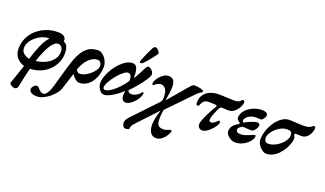

<svg xmlns="http://www.w3.org/2000/svg" viewBox="-88 -1276 3651 2158"><g transform="rotate(20 1737.5 -197.5)"><path d="M144.8 287.5Q130.8 287.5 116.9 281.3Q102.9 275.1 93.7 266.7Q84.4 258.3 83.6 252.8Q82.8 248.6 83.7 244.3Q84.6 240 85.6 236Q88.8 227.4 96.9 204.5Q105 181.6 116 150.1Q127 118.6 138.5 83.9Q150.1 49.3 160.5 18.2Q109 2.7 72.3 -37.7Q35.6 -78.2 35.6 -143Q35.6 -218.1 65 -278.4Q94.5 -338.7 145 -381.8Q195.6 -424.9 258.5 -447.7Q321.5 -470.5 388.5 -470.5Q441.2 -470.5 464.1 -452.6Q487 -434.6 487 -410.2Q487 -403.3 484.4 -395.2Q520.5 -379.7 532.6 -347.9Q544.7 -316.1 544.7 -268.7Q544.7 -215.6 523.3 -164.4Q502 -113.2 461.6 -71.4Q421.1 -29.6 363.4 -3.8Q305.7 22 233.6 24.5Q220.3 73.6 209.5 124Q198.6 174.4 191.1 213Q183.5 251.5 177.8 266.5Q175.3 274.3 166.6 280.9Q157.9 287.5 144.8 287.5ZM186.4 -77.1Q200.4 -121.2 214.9 -162.6Q229.4 -203.9 245.7 -242.1Q262.1 -280.3 281.5 -312.9Q301 -345.5 324.2 -370.5Q282.4 -372.1 241.3 -355.2Q200.2 -338.3 166 -309.9Q131.7 -281.4 111.1 -246.2Q90.4 -211.1 90.4 -175.4Q90.4 -132.9 118 -109.7Q145.6 -86.5 186.4 -77.1ZM263.6 -80Q306.8 -84.1 348.4 -99.1Q390 -114.2 423.3 -139.2Q456.5 -164.3 476.2 -198.3Q496 -232.3 496 -273.7Q496 -306.6 480.3 -327Q464.6 -347.4 436.7 -347.4Q414.9 -347.4 394.1 -330.4Q373.2 -313.3 354.5 -284.6Q335.9 -255.8 319.1 -220.9Q302.4 -185.9 288.3 -149.4Q274.2 -112.9 263.6 -80Z M413.2 290Q361.8 290 339.9 273Q318 256.1 318.8 235.5Q320.5 218.3 329.7 205.6Q339 192.9 350.9 185.2Q362.8 177.5 370.9 177.5Q386.5 177.5 397.3 188.4Q408.1 199.3 417.5 210.6Q426.3 221.1 439.8 228.9Q453.3 236.7 467.8 236.7Q493.2 236.7 515.1 202.1Q537.1 167.5 552.3 114.7L625.4 -142.1Q650.4 -230.4 679.2 -287.4Q708 -344.4 740.4 -376.2Q772.9 -408.1 809 -420.5Q845 -432.9 885.5 -432.9Q911 -432.9 933.1 -417.9Q955.2 -402.9 971.7 -380Q988.2 -357 997.5 -331.7Q1006.8 -306.3 1006.8 -284.6Q1006.8 -208.6 980.5 -147.8Q954.2 -87.1 908.7 -51.6Q863.2 -16.2 803.7 -16.2Q788.7 -16.2 771 -28Q753.2 -39.9 735.9 -59.3Q718.5 -78.6 705 -101.9L726.4 -152.9Q733.7 -143.1 740.8 -134.1Q747.9 -125.1 756 -119.7Q764 -114.2 772.8 -114.2Q805.8 -114.2 839.2 -130.2Q872.7 -146.2 901 -171Q929.3 -195.9 946.8 -223.1Q964.3 -250.2 964.3 -271.7Q964.3 -284.4 959.2 -297.7Q954.1 -311.1 944.4 -320.8Q934.8 -330.5 920.4 -330.5Q877.9 -332.1 841.2 -306.4Q804.5 -280.7 777.7 -240.9Q751 -201.1 736.2 -158.2L649.2 113Q642.2 135.8 618.3 166.1Q594.4 196.5 560.5 224.8Q526.5 253.1 488 271.5Q449.5 290 413.2 290Z M1115.7 14.2Q1090.5 14.2 1071.4 -3.7Q1052.4 -21.6 1041.4 -46.6Q1030.4 -71.7 1030.4 -93.1Q1030.4 -132.3 1046.2 -178Q1062 -223.6 1089.1 -268.1Q1116.1 -312.6 1150.8 -349.3Q1185.5 -386 1223.2 -408.2Q1261 -430.3 1297.3 -430.3Q1327.5 -430.3 1342.3 -410.8Q1357 -391.2 1362.1 -359.2Q1367.3 -327.2 1365.6 -288.1Q1365.6 -283.5 1368.4 -282.2Q1371.1 -281 1374.5 -287.3Q1397.5 -323.6 1416.6 -361.1Q1435.6 -398.6 1447.8 -423.2Q1455.2 -435.7 1463.8 -444.3Q1472.4 -452.9 1479.9 -452.9Q1492.2 -452.9 1506.7 -442.5Q1521.1 -432.1 1532.2 -416.6Q1543.2 -401.1 1543.2 -385.6Q1543.2 -382 1542.7 -378.8Q1542.2 -375.5 1541.2 -372.5Q1536.4 -352.6 1510.3 -312.4Q1484.1 -272.3 1444.3 -223.9Q1404.5 -175.6 1357.2 -128.3Q1362.3 -109.5 1375 -103.1Q1387.8 -96.7 1402.1 -96.7Q1424.5 -96.7 1450.3 -108.3Q1476 -120 1494.4 -140.3Q1503.5 -150.4 1508.9 -157Q1514.4 -163.5 1515.7 -163.5Q1520.6 -163.5 1524 -160.8Q1527.5 -158.2 1527.5 -152.9Q1527.5 -130 1512.8 -101.3Q1498.1 -72.7 1474.6 -46.5Q1451.1 -20.4 1424 -3.2Q1396.9 14 1372.9 14Q1348.4 14 1335 -2.9Q1321.5 -19.8 1320.7 -51.7Q1319.9 -64.6 1321.6 -78.6Q1323.2 -92.6 1326.4 -108.1Q1294.9 -78.2 1255.7 -49.9Q1216.5 -21.7 1179.2 -3.8Q1141.9 14.2 1115.7 14.2ZM1106.6 -40Q1130.9 -40 1162.8 -59Q1194.7 -78 1228.6 -108.9Q1262.4 -139.8 1291.8 -175.3Q1302.6 -189 1312.8 -202.7Q1323.1 -216.4 1330.7 -230.4Q1333.1 -270 1322.2 -290.6Q1311.3 -311.2 1285.7 -311.2Q1266.8 -311.2 1241.1 -291.9Q1215.4 -272.7 1187.8 -243Q1160.1 -213.2 1136.3 -179.6Q1112.4 -146.1 1097.8 -115.9Q1083.1 -85.8 1083.1 -67.2Q1083.1 -54.5 1089.4 -47.2Q1095.8 -40 1106.6 -40ZM1380.5 -460.6Q1372.5 -460.6 1370.2 -466.2Q1367.8 -471.7 1368.8 -478.2Q1370.3 -486.7 1380.2 -511.5Q1390.1 -536.2 1403.8 -566.8Q1417.4 -597.4 1430.5 -624.7Q1443.5 -652 1451.2 -664.8Q1458.6 -676.5 1463.5 -681.1Q1468.3 -685.7 1479.4 -685.7Q1491 -685.7 1503.4 -675.2Q1515.7 -664.7 1524.5 -652.1Q1533.2 -639.5 1533.2 -632.3Q1533.2 -627 1519.8 -608Q1506.4 -588.9 1486.6 -563.8Q1466.7 -538.7 1447.1 -515.9Q1427.5 -493.2 1414.2 -479.7Q1407.5 -473.1 1398.3 -466.9Q1389 -460.6 1380.5 -460.6Z M1469.8 291Q1458.4 291 1449.6 281.4Q1440.7 271.7 1435.4 258.2Q1430.1 244.6 1430.1 233.4Q1430.1 217.8 1437.8 200Q1445.4 182.1 1468 159L1737.8 -125.6Q1751.3 -140.1 1754.6 -155.5Q1757.9 -171 1757.9 -190.7Q1757.9 -253.5 1735.9 -284.7Q1713.9 -316 1680.7 -316Q1649.4 -316 1615.2 -289.2Q1608.4 -284.2 1604.5 -280.3Q1600.6 -276.4 1595.3 -276.4Q1583.5 -276.4 1584.4 -295.9Q1585.1 -312.8 1597.7 -335.6Q1610.2 -358.5 1630.6 -380.9Q1651 -403.3 1676.4 -418.1Q1701.7 -432.9 1728 -432.9Q1773.4 -432.9 1790.3 -404.6Q1807.2 -376.2 1807.3 -331.7Q1807.5 -304 1801.8 -257.6Q1796.1 -211.3 1788.2 -164.6L1979.6 -388.7Q2003.9 -417.4 2014.9 -425.1Q2025.8 -432.9 2035.5 -432.9Q2041 -432.9 2059.1 -431.5Q2077.1 -430 2098 -426.2Q2118.8 -422.4 2133.7 -416.3Q2148.6 -410.1 2148.6 -399.7Q2148.6 -390.2 2128.7 -379.8Q2108.8 -369.5 2089 -349.4L1811.8 -62.5Q1805.5 -56.8 1803.8 -50.2Q1802 -43.6 1800.2 -31.8Q1797 -6.9 1795.4 14.9Q1793.7 36.8 1793.9 55.4Q1794.1 94.5 1803.3 115.4Q1812.6 136.3 1830.4 144Q1848.3 151.6 1873.9 151.6Q1890.3 151.6 1906.9 146.7Q1923.5 141.7 1936.6 135.6Q1944.1 132.5 1948.9 130.7Q1953.6 128.9 1956.4 128.9Q1961.2 128.9 1965.5 131.4Q1969.7 134 1969.1 143.5Q1967 156.6 1955.6 178Q1944.2 199.4 1926 221.2Q1907.7 243 1884.1 257.8Q1860.4 272.7 1832.8 272.7Q1783.2 272.9 1760.9 236.7Q1738.6 200.5 1738.8 145Q1739 103.7 1749 57.7Q1758.9 11.7 1773.4 -29.3H1768.9L1557.2 195.4Q1534.7 218.2 1524.9 236.1Q1515.1 254.1 1515.6 271.7Q1515.8 278.4 1507 282.7Q1498.2 287 1487 289Q1475.8 291 1469.8 291Z M2288.4 14Q2259 14 2242.8 -8.6Q2226.6 -31.3 2239.6 -73.5Q2246.7 -96.2 2259 -124.8Q2271.4 -153.3 2286.3 -183.3Q2301.2 -213.3 2316.3 -240.2Q2331.5 -267 2343.5 -285.4Q2349.3 -295 2346.4 -301.9Q2343.6 -308.8 2334.5 -309.6L2265.9 -312.2Q2226.8 -314.2 2203.9 -301.7Q2181 -289.2 2163.7 -245.1Q2161.1 -238.1 2155.9 -233.8Q2150.8 -229.5 2143.2 -229.5Q2135.7 -229.5 2131.1 -239.4Q2126.5 -249.3 2126.5 -261.8Q2126.5 -314.7 2151.7 -352.5Q2176.9 -390.3 2222.7 -411Q2268.4 -431.7 2329.8 -431.7Q2354.6 -431.7 2387.3 -430.3Q2420 -428.9 2452 -427Q2484 -425.2 2505 -425.2Q2528.3 -425.2 2547 -429.1Q2565.7 -433 2575.3 -440.5Q2586.1 -448.5 2592.4 -456.6Q2598.6 -464.8 2604.9 -464.8Q2615.4 -464.8 2620.6 -459.9Q2625.8 -455.1 2625.8 -441.4Q2625.8 -422.6 2615.3 -398.6Q2604.8 -374.5 2586.6 -351.8Q2568.4 -329 2544.9 -313.9Q2521.4 -298.8 2495.3 -298.8Q2477.9 -298.8 2461.6 -299.7Q2445.4 -300.7 2432.9 -301.5Q2420.3 -302.3 2413.1 -302.3Q2393.2 -302.3 2382.3 -281.5Q2374.4 -267 2366.4 -249Q2358.5 -231 2351 -212.3Q2343.4 -193.7 2337.8 -176.5Q2332.1 -159.3 2329.6 -146.5Q2325.6 -122.7 2332 -113.4Q2338.4 -104 2352 -104Q2365.4 -104 2382.5 -115.3Q2399.6 -126.6 2410.4 -137.4Q2416.3 -143.3 2422.6 -148.7Q2429 -154.2 2430 -154.2Q2446.6 -154.2 2446.6 -134.4Q2446.6 -120.9 2430.9 -96.4Q2415.3 -71.9 2391.3 -46.3Q2367.3 -20.7 2339.7 -3.4Q2312.2 14 2288.4 14Z M2680 14Q2654.4 14 2628.3 0Q2602.2 -14 2584.6 -35.9Q2567 -57.7 2567 -81.1Q2567 -108.6 2578.3 -128.8Q2589.6 -149 2608.4 -165.1Q2627.1 -181.1 2649.5 -192.8Q2656.7 -196.9 2658.5 -203.5Q2660.2 -210 2653.4 -214Q2639.6 -222.9 2628.8 -233Q2618.1 -243.2 2618.1 -259.2Q2618.1 -295.6 2638.1 -327Q2658.2 -358.5 2691.3 -382.4Q2724.4 -406.3 2764.7 -419.6Q2805 -432.9 2844.6 -432.9Q2873.9 -432.9 2894.4 -423.3Q2914.9 -413.8 2914.9 -396.4Q2914.9 -381.6 2906.7 -365.7Q2898.4 -349.7 2886.3 -338.4Q2874.2 -327 2862.1 -327Q2851.3 -327 2836.4 -329.3Q2821.4 -331.5 2810.8 -330.7Q2770.3 -329.9 2741.7 -316.3Q2713.1 -302.8 2697.8 -284.2Q2682.6 -265.7 2682.6 -249.8Q2682.6 -238.8 2687.7 -233.9Q2692.8 -229 2701.2 -229Q2715 -239 2742.3 -251.8Q2769.7 -264.5 2798.7 -274.2Q2827.8 -284 2845.1 -284Q2856 -284 2865.2 -275.5Q2874.4 -267 2874.4 -259Q2874.4 -243 2864 -223.3Q2853.5 -203.6 2838.8 -189.9Q2824 -176.2 2810.3 -176.2Q2785.7 -176.2 2756.9 -177.7Q2728.2 -179.3 2708.5 -181.7Q2693.9 -177.8 2681.3 -168.4Q2668.8 -159 2661.2 -148.5Q2653.7 -137.9 2653.7 -128.8Q2653.7 -114 2666.4 -103.5Q2679.1 -93.1 2709.8 -93.1Q2732.9 -93.1 2757.9 -100.4Q2782.8 -107.8 2805.3 -117.3Q2827.8 -126.7 2843.5 -134.1Q2859.1 -141.4 2863.6 -141.4Q2875.9 -141.4 2875.9 -127.4Q2875.9 -107.4 2860.8 -83.5Q2845.8 -59.6 2818.9 -37.1Q2792 -14.6 2756.8 -0.3Q2721.5 14 2680 14Z M3051.7 14Q3031 14 3004.4 -4.8Q2977.7 -23.6 2958.3 -53.4Q2938.9 -83.2 2938.9 -115.4Q2938.9 -166.5 2957.2 -221.8Q2975.5 -277.1 3008.2 -325.2Q3040.8 -373.3 3083.3 -403.1Q3125.7 -432.9 3174.2 -432.9Q3186.9 -432.9 3210.1 -431.5Q3233.4 -430.2 3259.3 -428.8Q3285.3 -427.4 3309.3 -426.5Q3333.3 -425.6 3348.2 -425.6Q3382.5 -426.4 3401.4 -432.5Q3420.4 -438.7 3429.5 -446Q3438 -452.8 3443.2 -457.8Q3448.4 -462.8 3453.7 -462.8Q3466.9 -462.8 3472.3 -452.8Q3477.7 -442.8 3471.2 -415.9Q3466.3 -395.3 3456.6 -376.4Q3446.9 -357.5 3432.6 -341.9Q3418.2 -326.3 3400.1 -317.2Q3382 -308.2 3361.7 -308.2Q3355.9 -308.2 3345.7 -308.7Q3335.5 -309.2 3324.2 -309.3Q3313 -309.4 3302.6 -309.9Q3292.3 -310.4 3286.8 -310.4Q3278.4 -310.4 3279 -300.5Q3278.5 -290 3286 -277.8Q3293.5 -265.7 3293.5 -252.8Q3293.5 -231.3 3283 -197.8Q3272.5 -164.3 3252 -127.7Q3231.5 -91.1 3201.8 -58.7Q3172.1 -26.4 3134.5 -6.2Q3097 14 3051.7 14ZM3037.5 -99.7Q3073.4 -99.7 3109.8 -115.9Q3146.1 -132.1 3176.7 -158.3Q3207.2 -184.4 3225.6 -214.8Q3244 -245.2 3244 -274.7Q3244 -303.9 3230.6 -314.2Q3217.2 -324.6 3187.2 -324.6Q3148.4 -324.6 3112.7 -307.1Q3076.9 -289.6 3048.9 -262.6Q3020.9 -235.6 3004.7 -206.7Q2988.5 -177.8 2988.5 -155.2Q2988.7 -132.3 3000 -116Q3011.4 -99.7 3037.5 -99.7Z"/></g></svg>

Font: EB Garamond
Style: Italic
Weight: 400
Italic angle: -17.2°
Designer: Georg Duffner and Octavio Pardo
Foundry: Georg Duffner
Version: Version 1.001